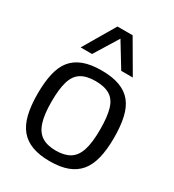

<svg xmlns="http://www.w3.org/2000/svg" viewBox="-191 -900 927 1020"><g transform="rotate(30 272.5 -390.0)"><path d="M38 -269Q38 -340 50 -392.5Q62 -445 89 -478.5Q116 -512 161 -529Q206 -546 272 -546Q338 -546 383.5 -529Q429 -512 456 -478.5Q483 -445 495 -392.5Q507 -340 507 -269Q507 -196 494 -143Q481 -90 453 -56.5Q425 -23 380.5 -6.5Q336 10 272 10Q209 10 164.5 -6.5Q120 -23 92 -56.5Q64 -90 51 -143Q38 -196 38 -269ZM123 -269Q123 -190 138.5 -143Q154 -96 187 -75.5Q220 -55 272 -55Q325 -55 358 -75.5Q391 -96 406 -143Q421 -190 421 -269Q421 -347 407.5 -393.5Q394 -440 361 -460.5Q328 -481 272 -481Q217 -481 184 -460.5Q151 -440 137 -393.5Q123 -347 123 -269ZM113 -596 227 -790H320L433 -596H362L273 -742L183 -596Z"/></g></svg>

Font: Georama ExtraCondensed Thin
Style: Regular
Weight: 400
Version: Version 1.001